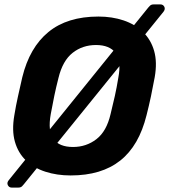

<svg xmlns="http://www.w3.org/2000/svg" viewBox="-20 -785 767 870"><path d="M300 10Q238 10 185.5 -7Q133 -24 97.5 -58Q62 -92 47.5 -143Q33 -194 45 -263Q52 -306 61.5 -348.5Q71 -391 81 -435Q114 -570 199.5 -640Q285 -710 426 -710Q488 -710 540 -692.5Q592 -675 628 -640Q664 -605 678.5 -554Q693 -503 681 -435Q673 -391 664 -348.5Q655 -306 644 -263Q610 -125 525 -57.5Q440 10 300 10ZM311 -119Q371 -119 417 -154.5Q463 -190 481 -268Q492 -312 500.5 -350.5Q509 -389 516 -432Q531 -510 503.5 -545.5Q476 -581 415 -581Q354 -581 309 -545.5Q264 -510 245 -432Q234 -389 226 -350.5Q218 -312 210 -268Q196 -190 222.5 -154.5Q249 -119 311 -119ZM33 65Q21 65 15.5 54Q10 43 20 31L652 -751Q654 -754 660 -759.5Q666 -765 676 -765H707Q719 -765 724.5 -754.5Q730 -744 721 -732L88 50Q86 53 80 59Q74 65 63 65Z"/></svg>

Font: Rubik Light SemiBold
Style: Italic
Weight: 600
Italic angle: -12°
Version: Version 2.104